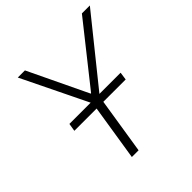

<svg xmlns="http://www.w3.org/2000/svg" viewBox="-188 -847 989 989"><g transform="rotate(-45 307.0 -352.5)"><path d="M215 0 273 -367 276 -321 89 -705H141L296 -381H299L556 -705H614L305 -321L322 -367L264 0ZM101 -305 108 -348H481L475 -305Z"/></g></svg>

Font: Nunito Sans 7pt SemiCondensed ExtraLight
Style: Italic
Weight: 250
Width: 4
Italic angle: -9°
Designer: Vernon Adams
Foundry: Vernon Adams
Version: Version 3.101;gftools[0.9.27]